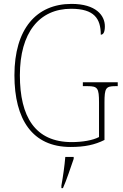

<svg xmlns="http://www.w3.org/2000/svg" viewBox="-20 -744 631 985"><path d="M342 10C415 10 466 -1 516 -26V-218C516 -292 523 -302 571 -302H584V-322H405V-302H430C481 -302 488 -292 488 -218V-41C456 -24 402 -15 348 -15C160 -15 82 -145 82 -358C82 -576 181 -699 345 -699C463 -699 497 -649 497 -566C510 -566 518 -579 518 -609C518 -665 472 -724 347 -724C166 -724 54 -595 54 -358C54 -131 146 10 342 10ZM295 208V221H303C321 182 343 113 358 71V61H315C311 108 304 158 295 208Z"/></svg>

Font: Noto Serif Devanagari SemiCondensed Thin
Style: Regular
Weight: 100
Width: 4
Designer: Universal Thirst, Indian Type Foundry and the Monotype Design Team
Foundry: Monotype Imaging Inc.
Version: Version 2.004